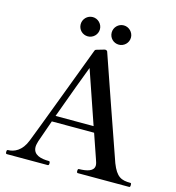

<svg xmlns="http://www.w3.org/2000/svg" viewBox="-130 -1025 1044 1136"><g transform="rotate(15 392.5 -457.5)"><path d="M298 -797C330 -797 357 -823 357 -856C357 -888 330 -915 298 -915C265 -915 239 -888 239 -856C239 -823 265 -797 298 -797ZM488 -797C520 -797 547 -823 547 -856C547 -888 520 -915 488 -915C455 -915 429 -888 429 -856C429 -823 455 -797 488 -797ZM766 -25C711 -25 680 -37 650 -114C624 -185 436 -730 433 -738C432 -743 428 -746 424 -747C420 -748 417 -748 414 -747L366 -733C362 -732 359 -729 358 -725C329 -649 141 -148 126 -113C100 -45 53 -25 16 -25C11 -25 9 -21 9 -12C9 -5 10 0 16 0H267C273 0 274 -7 274 -12C274 -19 273 -25 267 -25C217 -25 169 -37 169 -86C169 -96 172 -108 176 -122C183 -143 201 -194 223 -256H482C507 -182 528 -123 533 -108C538 -94 542 -82 542 -72C542 -36 501 -26 451 -25C446 -25 444 -21 444 -12C444 -5 445 0 451 0H766C771 0 772 -7 772 -12C772 -19 772 -25 766 -25ZM236 -293C283 -422 341 -579 357 -619L469 -293Z"/></g></svg>

Font: Shippori Mincho OTF SemiBold
Style: Regular
Weight: 600
Designer: FONTDASU
Foundry: FONTDASU / Google Inc. / but / Adobe
Version: Version 3.300;hotconv 1.0.109;makeotfexe 2.5.65596